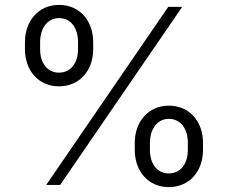

<svg xmlns="http://www.w3.org/2000/svg" viewBox="-20 -756 933 785"><path d="M82 -584V-555C82 -468 137 -403 221 -403C306 -403 361 -468 361 -555V-584C361 -671 306 -736 221 -736C138 -736 82 -671 82 -584ZM144 -555V-584C144 -639 173 -682 221 -682C271 -682 299 -640 299 -584V-555C299 -499 270 -459 221 -459C173 -459 144 -499 144 -555ZM169 0H226L725 -728H668ZM531 -143C531 -56 586 9 670 9C755 9 810 -56 810 -143V-172C810 -259 755 -324 670 -324C587 -324 531 -259 531 -172ZM593 -143V-172C593 -227 622 -270 670 -270C720 -270 748 -228 748 -172V-143C748 -87 719 -47 670 -47C622 -47 593 -87 593 -143Z"/></svg>

Font: Wafeq
Style: Regular
Weight: 400
Designer: Rasmus Andersson & Azza Alameddine
Foundry: Google & TypeTogether
Version: Version 3.000;FEAKit 1.0